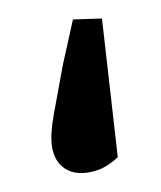

<svg xmlns="http://www.w3.org/2000/svg" viewBox="-51 -251 358 427"><g transform="rotate(-10 128.0 -37.5)"><path d="M205 -199 186 111Q169 122 153 127.5Q137 133 117 133Q84 133 65 114.5Q46 96 46 64Q46 37 63 -9Q80 -55 102 -114Q109 -131 119.5 -156Q130 -181 141 -208Z"/></g></svg>

Font: Source Serif 4
Style: Bold
Weight: 700
Designer: Frank Grießhammer
Foundry: Adobe
Version: Version 4.005;hotconv 1.1.0;makeotfexe 2.6.0